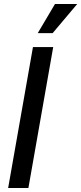

<svg xmlns="http://www.w3.org/2000/svg" viewBox="-20 -947 409 967"><path d="M21 0H123L248 -710H146ZM170 -780H245L369 -927H257Z"/></svg>

Font: Uncut Sans Medium
Style: Italic
Weight: 500
Italic angle: -10°
Designer: Kasper Nordkvist
Foundry: Uncut Type
Version: Version 1.111;FEAKit 1.0